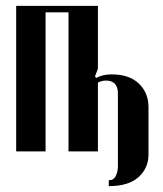

<svg xmlns="http://www.w3.org/2000/svg" viewBox="-20 -515 555 653"><path d="M313 -495V-281L303 -255L307 -250Q319 -256 331 -259Q343 -262 360 -262Q420 -262 452.5 -230.5Q485 -199 485 -151V11Q485 57 451 87.5Q417 118 350 118V98Q367 98 374 83Q381 68 381 50V-198Q381 -218 371 -229.5Q361 -241 341 -241Q326 -241 313 -234V0H213V-473H135V0H35V-495Z"/></svg>

Font: Moniqa Extra Bold Narrow Heading
Style: Regular
Weight: 800
Width: 4
Designer: Rajesh Rajput
Foundry: Rajesh Rajput
Version: Version 1.000;December 15, 2022;FontCreator 14.0.0.2794 32-b